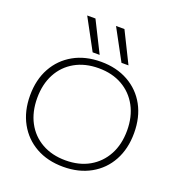

<svg xmlns="http://www.w3.org/2000/svg" viewBox="-173 -1140 1191 1289"><g transform="rotate(20 422.5 -495.0)"><path d="M347 -780 228 -1000H287L397 -780ZM553 -780 434 -1000H494L603 -780ZM423 10Q311 10 227.5 -37Q144 -84 97.5 -168.5Q51 -253 51 -365Q51 -478 97.5 -562Q144 -646 227.5 -693Q311 -740 423 -740Q534 -740 618 -693Q702 -646 748 -562Q794 -478 794 -365Q794 -253 748 -168.5Q702 -84 618 -37Q534 10 423 10ZM423 -36Q520 -36 592 -77Q664 -118 704 -192Q744 -266 744 -365Q744 -464 704 -538Q664 -612 592 -653Q520 -694 423 -694Q326 -694 253.5 -653Q181 -612 141.5 -538Q102 -464 102 -365Q102 -266 141.5 -192Q181 -118 253.5 -77Q326 -36 423 -36Z"/></g></svg>

Font: M PLUS 2 Light
Style: Regular
Weight: 300
Designer: Coji Morishita
Foundry: UNDERFOREST DESIGN
Version: Version 1.001